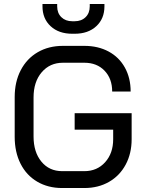

<svg xmlns="http://www.w3.org/2000/svg" viewBox="-20 -939 733 967"><path d="M54 -250V-450Q54 -527 84.5 -585.5Q115 -644 170 -676Q225 -708 297 -708H405Q474 -708 527 -679.5Q580 -651 609 -598.5Q638 -546 638 -478H545Q545 -543 506.5 -583Q468 -623 405 -623H297Q231 -623 190 -575Q149 -527 149 -448V-252Q149 -173 188.5 -125Q228 -77 293 -77H405Q469 -77 509.5 -122Q550 -167 550 -238V-286H356V-369H643V-238Q643 -166 613 -110Q583 -54 529 -23Q475 8 405 8H293Q222 8 167.5 -24Q113 -56 83.5 -114.5Q54 -173 54 -250ZM194 -907V-919H268V-907Q268 -873 289 -852.5Q310 -832 344 -832H356Q390 -832 411 -852.5Q432 -873 432 -907V-919H506V-907Q506 -845 465 -807Q424 -769 356 -769H344Q276 -769 235 -807Q194 -845 194 -907Z"/></svg>

Font: Bai Jamjuree Medium
Style: Regular
Weight: 500
Version: Version 1.000; ttfautohint (v1.6)